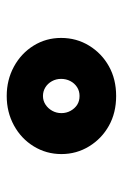

<svg xmlns="http://www.w3.org/2000/svg" viewBox="83 -840 366 572"><g transform="rotate(90 266.0 -554.0)"><path d="M93 -553Q93 -599 116 -636.5Q139 -674 177.5 -695.5Q216 -717 266 -717Q316 -717 354.5 -695.5Q393 -674 416 -636.5Q439 -599 439 -554Q439 -509 416 -471.5Q393 -434 353.5 -412.5Q314 -391 266 -391Q218 -391 178.5 -412.5Q139 -434 116 -471Q93 -508 93 -553ZM317 -554Q317 -569 310 -581.5Q303 -594 292 -601Q281 -608 266 -608Q251 -608 239.5 -600.5Q228 -593 221.5 -580.5Q215 -568 215 -553Q215 -538 222 -525.5Q229 -513 240.5 -506Q252 -499 266 -499Q280 -499 291.5 -506.5Q303 -514 310 -526.5Q317 -539 317 -554Z"/></g></svg>

Font: Mach ExtraBold
Style: Regular
Weight: 800
Version: Version 1.002